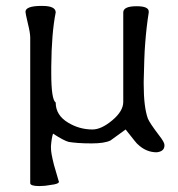

<svg xmlns="http://www.w3.org/2000/svg" viewBox="-20 -487 602 648"><path d="M66 -447Q66 -466 115 -467Q119 -467 123 -467Q168 -467 168 -445Q154 -376 153 -262Q153 -250 153 -240Q153 -151 168 -141Q168 -98 210 -73Q248 -50 292 -50Q322 -50 359 -81Q396 -112 396 -143V-445Q396 -466 441 -466Q482 -466 482 -448Q482 -446 482 -445Q474 -395 470 -340Q468 -317 467 -285Q466 -253 465 -213Q465 -208 465 -203Q465 -126 479 -87Q485 -72 517 -30Q535 -7 535 2Q535 3 535 4Q535 24 509 27Q473 27 445 0Q443 0 404 -50L353 -13Q333 -3 289 -3Q263 -3 243.5 -4.5Q224 -6 212 -8Q196 -12 159 -36Q154 -21 152 6Q152 9 152 12Q152 22 154.5 35.5Q157 49 162 69L178 124Q179 125 179 126Q179 134 152 137Q132 141 113 141Q82 141 82 131V-360Q82 -376 74 -408Q66 -442 66 -447Z"/></svg>

Font: New Athena Unicode
Style: Regular
Weight: 400
Designer: J. Rusten 1997; rev. by R. Hancock 2001, 2002, rev. by D. Mastronarde 2002-2021
Foundry: GreekKeys New Athena Unicode
Version: Version 5.008